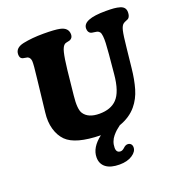

<svg xmlns="http://www.w3.org/2000/svg" viewBox="-165 -853 1156 1234"><g transform="rotate(-20 413.5 -236.0)"><path d="M740.2 -445.8 726.1 -313.5Q718.3 -236.8 700.7 -176.5Q683.1 -116.2 646 -71.8Q602.5 -19.5 529.3 5.9Q513.2 17.6 501.2 28.3Q489.3 39.1 476.1 54.7Q462.9 70.3 455.6 89.8Q448.2 109.4 448.2 130.9Q448.2 165.5 477.5 165.5Q490.7 165.5 505.1 151.6Q519.5 137.7 533.7 137.7Q547.4 137.7 555.7 146.2Q564 154.8 564 169.4Q564 198.2 530 220.7Q496.1 243.2 442.4 243.2Q382.3 243.2 350.1 218.8Q317.9 194.3 317.9 149.9Q317.9 82 393.1 24.9Q221.2 22 160.2 -39.1Q127.9 -71.8 113.5 -122.3Q99.1 -172.9 106.9 -235.4L131.8 -455.6Q143.6 -552.7 141.6 -574.2Q139.2 -597.7 122.6 -605.5Q121.1 -606 119.6 -606.4Q114.3 -607.9 102.5 -609.6Q90.8 -611.3 85.9 -613.8Q70.8 -620.6 70.8 -644.5Q70.8 -689.5 129.4 -702.1Q190.9 -714.8 268.1 -714.8Q345.7 -714.8 379.9 -707.5Q434.6 -696.3 434.6 -649.9Q434.6 -627.4 416 -617.7Q411.1 -615.2 398.9 -613Q386.7 -610.8 378.9 -607.4Q361.3 -597.2 351.8 -557.6Q342.3 -518.1 334 -443.4L316.4 -275.4Q306.2 -183.6 326.7 -152.8Q356.4 -107.9 432.6 -107.9Q510.3 -107.9 551.3 -150.4Q596.7 -196.3 607.4 -315.4L619.6 -447.3Q623.5 -494.6 624.8 -521.2Q626 -547.9 623.8 -568.1Q621.6 -588.4 615.5 -596.9Q609.4 -605.5 598.1 -608.9Q590.8 -610.8 576.9 -612.3Q563 -613.8 557.1 -616.2Q538.1 -625 538.1 -651.9Q538.1 -714.8 694.8 -714.8Q728.5 -714.8 750.5 -712.9Q772.5 -710.9 791 -705.3Q809.6 -699.7 818.4 -688.2Q827.1 -676.8 827.1 -659.2Q827.1 -630.4 813 -618.7Q809.1 -615.7 797.6 -611.3Q786.1 -606.9 778.8 -602.1Q763.7 -592.3 756.1 -560.3Q748.5 -528.3 740.2 -445.8Z"/></g></svg>

Font: Cooper* ExtraBold
Style: Italic
Weight: 800
Italic angle: -7°
Designer: Owen Earl
Foundry: indestructible type*
Version: Version 0.001